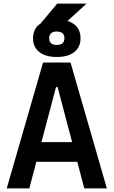

<svg xmlns="http://www.w3.org/2000/svg" viewBox="-20 -1038 626 1058"><path d="M187 -888.7 295.4 -1018.1H457L314.9 -888.7ZM17.1 0 217.3 -693.4H368.7L568.8 0H444.3L405.8 -146.5H180.2L141.6 0ZM208.5 -254.9H377.4L297.4 -558.1H288.6ZM293 -724.1Q231 -724.1 196.5 -751.2Q162.1 -778.3 162.1 -827.1Q162.1 -876.5 196.5 -903.3Q231 -930.2 293 -930.2Q355.5 -930.2 389.6 -903.3Q423.8 -876.5 423.8 -827.1Q423.8 -778.3 389.6 -751.2Q355.5 -724.1 293 -724.1ZM293 -790.5Q335 -790.5 335 -827.1Q335 -864.3 293 -864.3Q251 -864.3 251 -827.1Q251 -790.5 293 -790.5Z"/></svg>

Font: Cascadia Mono PL SemiBold
Style: Regular
Weight: 600
Monospace: yes
Designer: Aaron Bell
Foundry: Saja Typeworks
Version: Version 2404.023; ttfautohint (v1.8.4)